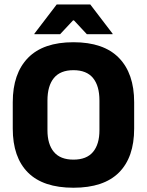

<svg xmlns="http://www.w3.org/2000/svg" viewBox="-20 -847 675 882"><path d="M317.4 15.4Q178.2 15.4 108.4 -54.5Q38.6 -124.4 38.6 -256.1V-377.5Q38.6 -509.4 108.7 -581.2Q178.8 -653 317.4 -653Q456 -653 526.2 -581.2Q596.3 -509.4 596.3 -377.5V-256.1Q596.3 -124.4 526.5 -54.5Q456.7 15.4 317.4 15.4ZM317.4 -113.7Q377.8 -113.7 407.3 -149Q436.8 -184.3 436.8 -248.6V-385.3Q436.8 -452.6 407.3 -488.6Q377.8 -524.6 317.4 -524.6Q257.1 -524.6 227.6 -488.6Q198 -452.6 198 -385.3V-248.6Q198 -184.3 227.6 -149Q257.1 -113.7 317.4 -113.7ZM240.5 -826.5H394.7L497.3 -692.2V-690H378.9L319.8 -753.2H315.4L256.3 -690H137.9V-692.2Z"/></svg>

Font: Anek Latin Medium
Style: Regular
Weight: 500
Designer: Yesha Goshar
Foundry: Ek Type
Version: Version 1.003